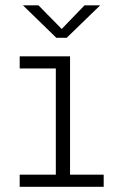

<svg xmlns="http://www.w3.org/2000/svg" viewBox="-20 -716 440 736"><path d="M55.5 0V-46.5H194V-453.5H55.5V-500H248.5V-46.5H377.5V0ZM68 -695.5H127.5L216.5 -605L304 -695.5H364L235.5 -571H196Z"/></svg>

Font: Trispace SemiCondensed ExtraLight
Style: Regular
Weight: 200
Width: 4
Designer: Tyler Finck
Foundry: Etcetera Type Company
Version: Version 1.210; ttfautohint (v1.8.3)